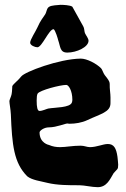

<svg xmlns="http://www.w3.org/2000/svg" viewBox="-20 -767 521 796"><path d="M467 -117C462 -153 452 -170 427 -170C407 -170 381 -157 353 -157C340 -157 330 -163 314 -163C280 -163 254 -157 229 -157C214 -157 199 -159 183 -166C183 -166 144 -173 144 -218C144 -225 162 -239 183 -239C215 -239 252 -256 261 -255C264 -254 266 -254 269 -254C291 -254 319 -258 342 -269C397 -295 438 -302 438 -339C438 -357 439 -365 436 -392C432 -427 443 -420 414 -456C408 -464 404 -479 399 -484C379 -504 340 -524 315 -524C225 -523 82 -469 68 -450C58 -436 35 -419 31 -410C30 -407 31 -390 28 -376C26 -366 19 -353 19 -348C19 -337 24 -315 25 -293C30 -167 37 -92 93 -36C113 -20 149 -16 176 -9C217 1 264 1 309 1C330 1 361 9 385 9C423 9 436 -24 451 -49C466 -67 470 -63 470 -84C470 -93 468 -104 467 -117ZM278 -342C270 -320 209 -322 180 -317C174 -316 156 -307 144 -307C135 -307 132 -323 132 -350C132 -363 133 -374 136 -379C145 -393 230 -415 255 -415C264 -415 280 -392 280 -353C280 -349 279 -345 278 -342ZM347 -598C347 -608 337 -619 332 -630C329 -639 330 -650 325 -658C309 -687 280 -739 280 -739C272 -746 240 -747 231 -747C219 -746 193 -745 184 -739C173 -733 174 -718 167 -707C159 -694 148 -683 135 -653C128 -637 105 -603 105 -590C105 -579 125 -571 135 -571C154 -571 183 -646 202 -646C209 -644 221 -603 221 -601C231 -573 228 -549 259 -549C298 -549 347 -572 347 -598Z"/></svg>

Font: Freckle Face
Style: Regular
Weight: 400
Designer: Astigmatic (AOETI)
Foundry: Astigmatic (AOETI)
Version: Version 1.000